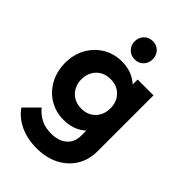

<svg xmlns="http://www.w3.org/2000/svg" viewBox="-268 -802 1114 1114"><g transform="rotate(45 289.5 -244.5)"><path d="M260 214Q183 214 124 186.5Q65 159 30 109L113 26Q141 59 175.5 76.5Q210 94 259 94Q320 94 355.5 63Q391 32 391 -23V-144L413 -250L392 -356V-483H522V-25Q522 47 488.5 100.5Q455 154 396 184Q337 214 260 214ZM254 -13Q189 -13 137 -44.5Q85 -76 55.5 -131Q26 -186 26 -254Q26 -322 55.5 -376Q85 -430 137 -461.5Q189 -493 254 -493Q308 -493 349.5 -472Q391 -451 415 -414.5Q439 -378 441 -329V-177Q439 -129 414.5 -91.5Q390 -54 348.5 -33.5Q307 -13 254 -13ZM280 -132Q316 -132 342.5 -147.5Q369 -163 384 -190.5Q399 -218 399 -253Q399 -289 384 -316Q369 -343 342.5 -358.5Q316 -374 280 -374Q244 -374 217 -358.5Q190 -343 175 -315.5Q160 -288 160 -253Q160 -219 175 -191.5Q190 -164 217 -148Q244 -132 280 -132ZM297 -553Q265 -553 244 -574.5Q223 -596 223 -628Q223 -660 244 -681.5Q265 -703 297 -703Q330 -703 350.5 -681.5Q371 -660 371 -628Q371 -596 350.5 -574.5Q330 -553 297 -553Z"/></g></svg>

Font: Outfit SemiBold
Style: Regular
Weight: 600
Designer: Rodrigo Fuenzalida
Foundry: fragTYPE
Version: Version 1.100;gftools[0.9.27]